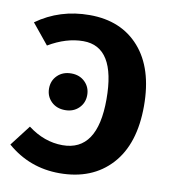

<svg xmlns="http://www.w3.org/2000/svg" viewBox="-82 -780 768 867"><g transform="rotate(10 302.5 -346.5)"><path d="M260 -710Q405 -710 488.5 -615Q572 -520 572 -348Q572 -173 485 -78Q398 17 248 17Q111 17 8 -72L81 -167Q156 -110 240 -110Q400 -110 400 -348Q400 -589 252 -589Q174 -589 93 -541L17 -634Q123 -710 260 -710ZM224 -436Q262 -436 286.5 -412Q311 -388 311 -352Q311 -316 286.5 -292Q262 -268 224 -268Q185 -268 160.5 -292Q136 -316 136 -352Q136 -388 160.5 -412Q185 -436 224 -436Z"/></g></svg>

Font: Fira Sans
Style: Bold
Weight: 700
Designer: bBox Type GmbH & Carrois Corporate GbR & Edenspiekermann AG
Foundry: bBox Type GmbH & Carrois Corporate GbR & Edenspiekermann AG
Version: Version 4.301;PS 004.301;hotconv 1.0.88;makeotf.lib2.5.64775